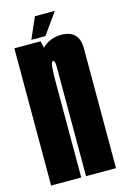

<svg xmlns="http://www.w3.org/2000/svg" viewBox="-111 -759 523 811"><g transform="rotate(-15 150.5 -354.0)"><path d="M8.5 0V-600H123L140.2 -523.5V0ZM161.2 0V-344.1Q161.2 -450 161.2 -478.1Q161.2 -506.1 152.5 -506.1Q144.6 -506.1 142.4 -481.6Q140.2 -457.1 140.2 -410.4L75.8 -417.4Q75.8 -502.8 114.8 -553.4Q153.9 -604.1 213.5 -604.1Q292.2 -604.1 292.2 -523.2Q292.2 -442.2 292.2 -344.4V0ZM87.1 -616 127.4 -708.5H214.6L148.6 -616Z"/></g></svg>

Font: Anybody UltraCondensed Thin
Style: Regular
Weight: 100
Width: 1
Designer: Tyler Finck
Foundry: Etcetera Type Company
Version: Version 1.110